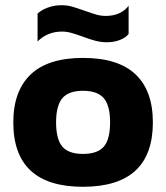

<svg xmlns="http://www.w3.org/2000/svg" viewBox="-20 -706 637 736"><path d="M296 -566Q271 -575 253 -580Q235 -585 218 -585Q162 -585 124 -547V-654Q139 -668 163.5 -677Q188 -686 215 -686Q237 -686 255 -681Q273 -676 304 -665Q332 -655 349.5 -650Q367 -645 386 -645Q415 -645 437.5 -655.5Q460 -666 473 -684V-576Q463 -562 440 -553Q417 -544 389 -544Q368 -544 346.5 -549.5Q325 -555 296 -566ZM31 -237Q31 -357 97.5 -420.5Q164 -484 298 -484Q433 -484 499.5 -421Q566 -358 566 -237Q566 10 298 10Q31 10 31 -237ZM402 -237Q402 -302 377.5 -330Q353 -358 298 -358Q243 -358 219 -329.5Q195 -301 195 -237Q195 -172 219 -144Q243 -116 298 -116Q354 -116 378 -144Q402 -172 402 -237Z"/></svg>

Font: Kanit SemiBold
Style: Regular
Weight: 600
Designer: Katatrad Team
Foundry: CadsonDemak
Version: Version 1.030